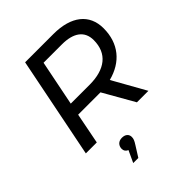

<svg xmlns="http://www.w3.org/2000/svg" viewBox="-262 -844 1252 1252"><g transform="rotate(-45 363.5 -218.5)"><path d="M711 -495C711 -625 617 -700 453 -700H192L52 0H153L195 -214H382H401L523 0H629L501 -228C633 -262 711 -356 711 -495ZM385 -299H212L275 -613H444C551 -613 611 -570 611 -486C611 -363 528 -299 385 -299ZM290 94C257 94 238 116 238 145C238 161 247 175 264 181L226 263H273L319 190C335 165 340 153 340 136C340 112 323 94 290 94Z"/></g></svg>

Font: AWKNG-Font Medium
Style: Italic
Weight: 500
Italic angle: -11.3°
Designer: Awakening Church
Foundry: Awakening Church
Version: Version 1.700;PS 001.700;hotconv 1.0.88;makeotf.lib2.5.64775